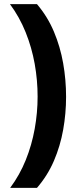

<svg xmlns="http://www.w3.org/2000/svg" viewBox="-20 -746 376 924"><path d="M298 -280Q298 -200 284 -121.5Q270 -43 239.5 28Q209 99 158 158H29Q75 96 104 24Q133 -48 147 -126Q161 -204 161 -281Q161 -360 147 -438.5Q133 -517 103.5 -590.5Q74 -664 28 -726H158Q209 -666 239.5 -593.5Q270 -521 284 -441.5Q298 -362 298 -280Z"/></svg>

Font: Noto Sans Lao
Style: Bold
Weight: 700
Designer: Monotype Design Team
Foundry: Monotype Imaging Inc.
Version: Version 2.003